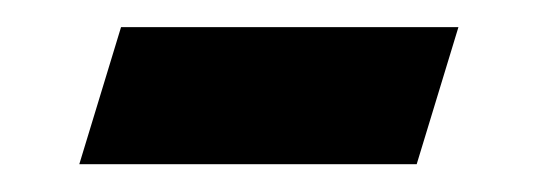

<svg xmlns="http://www.w3.org/2000/svg" viewBox="-20 -292 384 138"><path d="M67 -272.5H309.5L279.5 -174H37Z"/></svg>

Font: Newsreader Text ExtraBold
Style: Italic
Weight: 800
Italic angle: -17°
Designer: Hugues Gentile
Foundry: Production Type
Version: Version 1.001